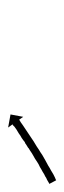

<svg xmlns="http://www.w3.org/2000/svg" viewBox="138 -288 161 484"><g transform="rotate(-90 219.0 -46.5)"><path d="M-1 -4Q1 -5 4 -7Q7 -9 12 -11Q16 -14 21 -16Q27 -20 33 -23Q39 -27 46 -30Q53 -34 60 -39Q67 -43 74 -47Q81 -52 88 -56H87Q94 -60 101 -65V-64Q107 -69 113 -73Q119 -76 124 -80Q129 -83 134 -86Q138 -89 141 -91Q143 -93 145 -95Q146 -95 147 -96L139 -107L172 -101L166 -69L159 -79Q158 -79 157 -78Q155 -77 152 -75Q149 -73 145 -70Q141 -67 136 -64Q130 -60 124 -56Q118 -52 112 -48Q105 -43 98 -39Q91 -35 84 -30Q77 -26 70 -21Q63 -17 56 -13Q49 -9 43 -6Q37 -2 31 1Q26 4 21 7Q17 9 13 11Q10 12 8 13Q7 14 6 14L-3 -3Q-2 -4 -1 -4Z"/></g></svg>

Font: FRB American Cursive Just Arrows Thin
Style: Italic
Weight: 100
Italic angle: -25°
Version: Version 2.0;Modular Font Editor K font №1